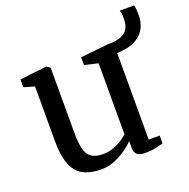

<svg xmlns="http://www.w3.org/2000/svg" viewBox="-126 -815 934 948"><g transform="rotate(-20 341.0 -341.0)"><path d="M481 9Q453.5 9 439.5 -1.2Q425.5 -11.5 425.5 -37.5V-73.5Q407.5 -54.5 379.8 -35Q352 -15.5 318.8 -2.2Q285.5 11 250 11Q158.5 11 119.8 -38.2Q81 -87.5 81 -198.5V-486L25 -502V-543L163 -559H166.5L185 -546.5V-205Q185 -152.5 193 -120Q201 -87.5 222.2 -72.2Q243.5 -57 282.5 -57Q312 -57 337 -66Q362 -75 382 -87.8Q402 -100.5 415 -113V-486L344 -502.5V-543L492.5 -559H496.5L518.5 -546.5V-47.5H576.5L576 -6Q559 -1.5 535.2 3.8Q511.5 9 481 9ZM507.5 -502 493 -558.5Q536.5 -559 560 -569Q583.5 -579 593.5 -594.8Q603.5 -610.5 605.5 -627.5Q607.5 -644.5 607.5 -659Q607.5 -668 606 -677.2Q604.5 -686.5 602 -694.5H677Q680 -687 681.2 -672.2Q682.5 -657.5 682.5 -642.5Q682.5 -615 673.8 -589.8Q665 -564.5 644.8 -544.8Q624.5 -525 590.8 -513.5Q557 -502 507.5 -502Z"/></g></svg>

Font: Merriweather 36pt
Style: Regular
Weight: 400
Designer: Eben Sorkin
Foundry: Eben Sorkin
Version: Version 2.100